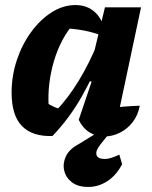

<svg xmlns="http://www.w3.org/2000/svg" viewBox="-20 -533 604 761"><path d="M188 6Q109 9 67.5 -33Q26 -75 26 -166Q26 -232 46.5 -294Q67 -356 103 -405.5Q139 -455 184.5 -484Q230 -513 279 -513Q319 -513 347.5 -492Q376 -471 389 -433L388 -390Q317 -419 224 -421L272 -439Q247 -411 227 -373Q207 -335 194 -291.5Q181 -248 175.5 -202Q170 -156 173 -110L161 -128Q176 -118 192 -110.5Q208 -103 226 -100L205 -97Q251 -146 292 -213Q333 -280 369 -367L394 -342Q354 -239 305 -152Q256 -65 188 6ZM439 -33 412 -104Q441 -108 471.5 -110.5Q502 -113 534 -114Q527 -76 505.5 -48.5Q484 -21 454 -6.5Q424 8 393 8Q361 8 334.5 -8.5Q308 -25 292 -58L343 -209L326 -215L396 -504H539ZM330 208Q289 208 265 189.5Q241 171 234.5 143Q228 115 241 87Q254 59 289 40L398 -27H431L377 41Q358 65 362.5 81Q367 97 395 97Q409 97 423.5 92Q438 87 453 80L464 118Q441 162 405.5 185Q370 208 330 208Z"/></svg>

Font: Piazzolla Thin Black
Style: Italic
Weight: 900
Italic angle: -11.3°
Version: Version 2.005